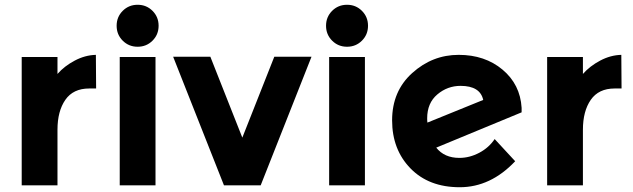

<svg xmlns="http://www.w3.org/2000/svg" viewBox="-20 -777 2654 805"><path d="M354 -406Q287 -406 254 -358.5Q221 -311 221 -233V0H71V-538H221V-467Q250 -500 293.5 -523Q337 -546 382 -547L383 -406Z M632 0H482V-538H632ZM494.5 -606.5Q469 -632 469 -669Q469 -706 494.5 -731.5Q520 -757 557 -757Q594 -757 619.5 -731.5Q645 -706 645 -669Q645 -632 619.5 -606.5Q594 -581 557 -581Q520 -581 494.5 -606.5Z M919 0 706 -539H862L996 -200L1130 -539H1286L1073 0Z M1510 0H1360V-538H1510ZM1372.5 -606.5Q1347 -632 1347 -669Q1347 -706 1372.5 -731.5Q1398 -757 1435 -757Q1472 -757 1497.5 -731.5Q1523 -706 1523 -669Q1523 -632 1497.5 -606.5Q1472 -581 1435 -581Q1398 -581 1372.5 -606.5Z M1906 -115Q1949 -115 1989.5 -136.5Q2030 -158 2054 -194L2140 -101Q2037 8 1907.5 8Q1778 8 1701 -71Q1624 -150 1624 -272.5Q1624 -395 1708.5 -471Q1793 -547 1903 -547Q2013 -547 2087 -485Q2161 -423 2167 -325V-306L1809 -158Q1843 -115 1906 -115ZM1911 -417Q1856 -417 1813.5 -381Q1771 -345 1771 -281Q1771 -269 1772 -263L2006 -358Q1993 -417 1911 -417Z M2557 -406Q2490 -406 2457 -358.5Q2424 -311 2424 -233V0H2274V-538H2424V-467Q2453 -500 2496.5 -523Q2540 -546 2585 -547L2586 -406Z"/></svg>

Font: Montserrat Alternates
Style: Bold
Weight: 700
Version: Version 2.001